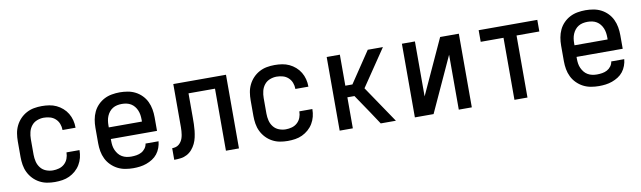

<svg xmlns="http://www.w3.org/2000/svg" viewBox="-36 -928 4457 1335"><g transform="rotate(-10 2192.0 -260.0)"><path d="M271 8Q243 8 215.5 3Q188 -2 163 -15.5Q138 -29 118.5 -49.5Q99 -70 86.5 -95.5Q74 -121 69.5 -149Q65 -177 65 -205V-315Q65 -343 69.5 -371Q74 -399 86.5 -424.5Q99 -450 118.5 -470.5Q138 -491 163 -504.5Q188 -518 215.5 -523Q243 -528 271 -528Q298 -528 324 -524Q350 -520 373.5 -509Q397 -498 417 -480.5Q437 -463 450.5 -440.5Q464 -418 470.5 -392.5Q477 -367 477 -340V-339H385V-340Q385 -362 377 -383Q369 -404 352.5 -419Q336 -434 314.5 -440Q293 -446 271 -446Q247 -446 223.5 -437Q200 -428 184.5 -408.5Q169 -389 163 -364.5Q157 -340 157 -315V-205Q157 -180 163 -155.5Q169 -131 184.5 -111.5Q200 -92 223.5 -83Q247 -74 271 -74Q293 -74 314.5 -80Q336 -86 352.5 -101Q369 -116 377 -137Q385 -158 385 -180V-181H477V-180Q477 -153 470.5 -127.5Q464 -102 450.5 -79.5Q437 -57 417 -39.5Q397 -22 373.5 -11Q350 0 324 4Q298 8 271 8Z M824 8Q796 8 767.5 3Q739 -2 714 -15Q689 -28 668.5 -48.5Q648 -69 635.5 -94.5Q623 -120 618 -148Q613 -176 613 -205V-315Q613 -344 618 -372Q623 -400 635 -425.5Q647 -451 667 -471.5Q687 -492 712 -505Q737 -518 765.5 -523Q794 -528 822 -528Q850 -528 878.5 -523Q907 -518 932 -505Q957 -492 977 -471.5Q997 -451 1009 -425.5Q1021 -400 1026 -372Q1031 -344 1031 -315V-219H705V-205Q705 -188 707.5 -171.5Q710 -155 717 -139.5Q724 -124 734.5 -111Q745 -98 759.5 -89.5Q774 -81 790.5 -77.5Q807 -74 824 -74Q843 -74 861.5 -77Q880 -80 896 -88.5Q912 -97 923.5 -112.5Q935 -128 937 -146H1029Q1027 -123 1018.5 -100Q1010 -77 995.5 -58.5Q981 -40 960.5 -27Q940 -14 917.5 -6Q895 2 871.5 5Q848 8 824 8ZM705 -301H939V-315Q939 -332 936.5 -348.5Q934 -365 927.5 -380.5Q921 -396 910.5 -409Q900 -422 886 -430.5Q872 -439 855.5 -442.5Q839 -446 822 -446Q805 -446 788.5 -442.5Q772 -439 758 -430.5Q744 -422 733.5 -409Q723 -396 716.5 -380.5Q710 -365 707.5 -348.5Q705 -332 705 -315Z M1114 0V-82Q1127 -82 1139.5 -85.5Q1152 -89 1161.5 -97Q1171 -105 1178 -115.5Q1185 -126 1189 -138Q1193 -150 1195 -162.5Q1197 -175 1198 -188Q1199 -201 1199 -213.5Q1199 -226 1199 -238V-520H1571V0H1479V-438H1292V-268Q1292 -245 1291.5 -221.5Q1291 -198 1288.5 -175Q1286 -152 1281 -129Q1276 -106 1266 -85Q1256 -64 1240.5 -46Q1225 -28 1204.5 -17Q1184 -6 1161 -3Q1138 0 1114 0Z M1915 8Q1887 8 1859.5 3Q1832 -2 1807 -15.5Q1782 -29 1762.5 -49.5Q1743 -70 1730.5 -95.5Q1718 -121 1713.5 -149Q1709 -177 1709 -205V-315Q1709 -343 1713.5 -371Q1718 -399 1730.5 -424.5Q1743 -450 1762.5 -470.5Q1782 -491 1807 -504.5Q1832 -518 1859.5 -523Q1887 -528 1915 -528Q1942 -528 1968 -524Q1994 -520 2017.5 -509Q2041 -498 2061 -480.5Q2081 -463 2094.5 -440.5Q2108 -418 2114.5 -392.5Q2121 -367 2121 -340V-339H2029V-340Q2029 -362 2021 -383Q2013 -404 1996.5 -419Q1980 -434 1958.5 -440Q1937 -446 1915 -446Q1891 -446 1867.5 -437Q1844 -428 1828.5 -408.5Q1813 -389 1807 -364.5Q1801 -340 1801 -315V-205Q1801 -180 1807 -155.5Q1813 -131 1828.5 -111.5Q1844 -92 1867.5 -83Q1891 -74 1915 -74Q1937 -74 1958.5 -80Q1980 -86 1996.5 -101Q2013 -116 2021 -137Q2029 -158 2029 -180V-181H2121V-180Q2121 -153 2114.5 -127.5Q2108 -102 2094.5 -79.5Q2081 -57 2061 -39.5Q2041 -22 2017.5 -11Q1994 0 1968 4Q1942 8 1915 8Z M2282 0V-520H2375V-301H2425L2572 -520H2679L2503 -260L2679 0H2572L2513 -89L2425 -219H2375V0Z M2813 0V-520H2905V-132L3083 -520H3215V0H3123V-388L2945 0Z M3516 0V-438H3355V-520H3769V-438H3608V0Z M4112 8Q4084 8 4055.5 3Q4027 -2 4002 -15Q3977 -28 3956.5 -48.5Q3936 -69 3923.5 -94.5Q3911 -120 3906 -148Q3901 -176 3901 -205V-315Q3901 -344 3906 -372Q3911 -400 3923 -425.5Q3935 -451 3955 -471.5Q3975 -492 4000 -505Q4025 -518 4053.5 -523Q4082 -528 4110 -528Q4138 -528 4166.5 -523Q4195 -518 4220 -505Q4245 -492 4265 -471.5Q4285 -451 4297 -425.5Q4309 -400 4314 -372Q4319 -344 4319 -315V-219H3993V-205Q3993 -188 3995.5 -171.5Q3998 -155 4005 -139.5Q4012 -124 4022.5 -111Q4033 -98 4047.5 -89.5Q4062 -81 4078.5 -77.5Q4095 -74 4112 -74Q4131 -74 4149.5 -77Q4168 -80 4184 -88.5Q4200 -97 4211.5 -112.5Q4223 -128 4225 -146H4317Q4315 -123 4306.5 -100Q4298 -77 4283.5 -58.5Q4269 -40 4248.5 -27Q4228 -14 4205.5 -6Q4183 2 4159.5 5Q4136 8 4112 8ZM3993 -301H4227V-315Q4227 -332 4224.5 -348.5Q4222 -365 4215.5 -380.5Q4209 -396 4198.5 -409Q4188 -422 4174 -430.5Q4160 -439 4143.5 -442.5Q4127 -446 4110 -446Q4093 -446 4076.5 -442.5Q4060 -439 4046 -430.5Q4032 -422 4021.5 -409Q4011 -396 4004.5 -380.5Q3998 -365 3995.5 -348.5Q3993 -332 3993 -315Z"/></g></svg>

Font: Iosevka Semi-Condensed Medium
Style: Regular
Weight: 500
Monospace: yes
Designer: Belleve Invis
Foundry: Belleve Invis
Version: Version 27.3.5